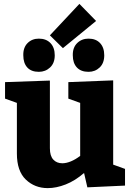

<svg xmlns="http://www.w3.org/2000/svg" viewBox="-20 -956 677 989"><path d="M226 13Q159 13 113 -31Q67 -75 67 -165V-426L6 -448V-533L237 -541V-192Q237 -153 254.5 -134Q272 -115 301 -115Q321 -115 344.5 -124.5Q368 -134 393 -153V-426L332 -448V-533L563 -542V-108L624 -86V0L430 9L413 -65Q367 -25 318.5 -6Q270 13 226 13ZM304 -708 237 -774 389 -936 475 -848ZM436 -586Q397 -586 376 -608.5Q355 -631 355 -671Q354 -711 377.5 -734Q401 -757 436 -757Q474 -757 495.5 -734Q517 -711 517 -671Q517 -631 493.5 -608.5Q470 -586 436 -586ZM180 -586Q141 -586 120.5 -608.5Q100 -631 100 -671Q99 -711 122 -734Q145 -757 180 -757Q218 -757 240 -734Q262 -711 262 -671Q262 -631 238 -608.5Q214 -586 180 -586Z"/></svg>

Font: Bitter ExtraBold
Style: Regular
Weight: 800
Designer: Sol Matas, and Bitter project Authors
Foundry: Sol Matas
Version: Version 2.001